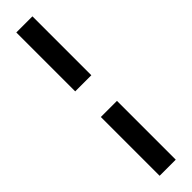

<svg xmlns="http://www.w3.org/2000/svg" viewBox="-349 -785 963 963"><g transform="rotate(-45 132.5 -303.5)"><path d="M75.2 205.1V-211.9H189.5V205.1ZM75.2 -393.6V-811.5H189.5V-393.6Z"/></g></svg>

Font: Reddit Sans Black
Style: Regular
Weight: 900
Version: Version 1.014